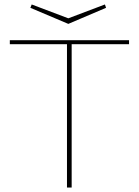

<svg xmlns="http://www.w3.org/2000/svg" viewBox="-20 -840 622 860"><path d="M280 0V-642H24V-660H558V-642H301V0ZM286 -733 116 -805 122 -820 286 -758 450 -820 455 -805Z"/></svg>

Font: Lil Grotesk Thin
Style: Regular
Weight: 100
Designer: Bastien Sozeau
Foundry: NBR — Bastien Sozeau
Version: Version 3.003; ttfautohint (v1.8.4.7-5d5b);gftools[0.9.33]